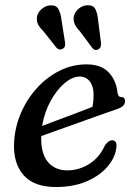

<svg xmlns="http://www.w3.org/2000/svg" viewBox="-20 -720 528 750"><path d="M434.5 -144Q431 -107 402 -71.5Q373 -36 321.2 -12.8Q269.5 10.5 198 10.5Q112.5 10.5 71.8 -36.2Q31 -83 35 -163Q38 -223.5 61.8 -278.5Q85.5 -333.5 124.5 -376.2Q163.5 -419 213 -443.8Q262.5 -468.5 318 -468.5Q375.5 -468.5 405 -436.8Q434.5 -405 439 -358.5Q441 -341.5 453 -341Q468.5 -341 468.5 -325Q468.5 -315.5 461.5 -307.5Q454.5 -299.5 436 -293.5Q409.5 -284.5 371.2 -270.8Q333 -257 290.8 -242Q248.5 -227 209 -212.8Q169.5 -198.5 141 -188.5Q139 -121 166.8 -87.8Q194.5 -54.5 243 -54.5Q288.5 -54.5 328.5 -79.5Q368.5 -104.5 389.5 -151.5Q403.5 -172 418 -172Q438 -171.5 434.5 -144ZM291.5 -421Q263 -421 232.2 -395Q201.5 -369 177.5 -325.2Q153.5 -281.5 144.5 -228Q172.5 -238.5 207.5 -251.8Q242.5 -265 277.8 -278.2Q313 -291.5 341 -302.5Q345.5 -322 345.5 -351Q345.5 -382.5 330.8 -401.8Q316 -421 291.5 -421ZM363.5 -639.5 374.5 -553Q375 -545 373.5 -538.8Q372 -532.5 365.5 -528Q352.5 -520 341.5 -531.5L291.5 -598.5Q278 -612.5 271.8 -626.2Q265.5 -640 268.5 -656.5Q272.5 -673.5 287.2 -686Q302 -698.5 321 -699.5Q344.5 -700.5 352.8 -683.8Q361 -667 363.5 -639.5ZM220.5 -641 234 -554.5Q235 -547 233.8 -540.8Q232.5 -534.5 226 -530Q213.5 -522 201.5 -532.5L150 -597.5Q136 -611 129 -624.2Q122 -637.5 124.5 -654.5Q127.5 -671 142 -684.2Q156.5 -697.5 175.5 -699Q199 -701 208 -684.8Q217 -668.5 220.5 -641Z"/></svg>

Font: Fraunces 9pt Soft
Style: Italic
Weight: 400
Italic angle: -16°
Version: Version 1.000;[0bf87f6ff]